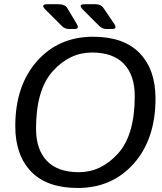

<svg xmlns="http://www.w3.org/2000/svg" viewBox="-20 -892 779 926"><path d="M53.7 -283.2Q53.7 -478.5 158.2 -596.7Q262.7 -714.8 428.7 -714.8Q577.6 -714.8 653.8 -635.5Q730 -556.2 730 -417Q730 -221.7 625.5 -103.5Q521 14.6 355 14.6Q206.1 14.6 129.9 -64.7Q53.7 -144 53.7 -283.2ZM153.8 -271.5Q153.8 -171.4 205.8 -116.5Q257.8 -61.5 360.4 -61.5Q467.8 -61.5 548.8 -151.1Q629.9 -240.7 629.9 -428.7Q629.9 -528.8 577.9 -583.7Q525.9 -638.7 423.3 -638.7Q315.9 -638.7 234.9 -549.1Q153.8 -459.5 153.8 -271.5ZM198.7 -846.2Q173.3 -871.6 209 -871.6H261.2Q293.5 -871.6 304.2 -853.5L349.6 -777.8Q365.2 -752 339.8 -752H314Q293 -752 278.8 -766.1ZM379.4 -846.2Q354 -871.6 389.6 -871.6H441.9Q466.8 -871.6 479 -853.5L530.3 -777.8Q547.9 -752 520.5 -752H494.6Q473.6 -752 459.5 -766.1Z"/></svg>

Font: Istok Web
Style: BoldItalic
Weight: 700
Italic angle: -13°
Designer: Andrey V. Panov
Foundry: Andrey V. Panov
Version: Version 1.0.2g